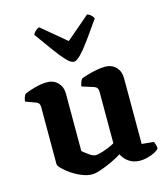

<svg xmlns="http://www.w3.org/2000/svg" viewBox="-115 -866 841 961"><g transform="rotate(-15 305.5 -386.0)"><path d="M244 4Q219 4 191 -7.5Q163 -19 139 -35.5Q115 -52 99.5 -67.5Q84 -83 84 -92V-388Q84 -409 67 -415L13 -435Q16 -460 26 -472Q43 -480 77.5 -490Q112 -500 143 -500Q178 -500 199.5 -477.5Q221 -455 221 -421V-123Q232 -113 252.5 -98.5Q273 -84 286 -84Q295 -84 312.5 -89Q330 -94 350.5 -102Q371 -110 386 -119V-388Q386 -408 368 -415L305 -435Q307 -448 311 -458Q315 -468 319 -472Q329 -477 351 -483.5Q373 -490 398.5 -495Q424 -500 444 -500Q479 -500 500.5 -477.5Q522 -455 522 -421V-79L584 -73Q586 -68 589.5 -58.5Q593 -49 593 -37Q587 -28 570.5 -19.5Q554 -11 533 -5.5Q512 0 495 0Q460 0 436 -17Q412 -34 401 -58Q382 -45 352 -31Q322 -17 292.5 -6.5Q263 4 244 4ZM302 -564Q286 -564 263 -588.5Q240 -613 210 -654.5Q180 -696 144 -746Q148 -755 157.5 -764Q167 -773 177 -776L303 -671L426 -776Q448 -768 458 -747Q422 -695 392 -653.5Q362 -612 339 -588Q316 -564 302 -564Z"/></g></svg>

Font: Texturina
Style: Bold
Weight: 700
Designer: Guillermo Torres Carreño
Foundry: Omnibus-Type
Version: Version 1.002; ttfautohint (v1.8.3)